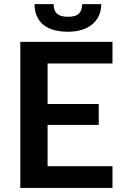

<svg xmlns="http://www.w3.org/2000/svg" viewBox="-20 -930 615 950"><path d="M215.5 -616V-415.5H468.5V-312H215.5V-107.5H536.5V0H80.5V-723H536.5V-616ZM316 -773Q278.5 -773 248 -781.2Q217.5 -789.5 196 -806.2Q174.5 -823 162.8 -848.8Q151 -874.5 151 -909.5H245.5Q245.5 -894.5 249 -883Q252.5 -871.5 260.8 -863.5Q269 -855.5 282.5 -851.2Q296 -847 316 -847Q355.5 -847 371 -863.2Q386.5 -879.5 386.5 -909.5H481Q481 -877.5 469.2 -852.2Q457.5 -827 436 -809.2Q414.5 -791.5 384 -782.2Q353.5 -773 316 -773Z"/></svg>

Font: Lato 2
Style: Bold
Weight: 700
Designer: Lukasz Dziedzic with Adam Twardoch and Botio Nikoltchev
Foundry: tyPoland Lukasz Dziedzic
Version: Version 2.015; 2015-08-06; http://www.latofonts.com/